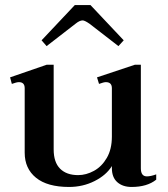

<svg xmlns="http://www.w3.org/2000/svg" viewBox="-20 -732 668 762"><path d="M165 -549 145 -572 277 -712H339L471 -572L450 -549L335 -638Q316 -651 308 -651Q296 -651 280 -638ZM600 -40V-19Q564 10 502 10Q467 10 445.5 -9Q424 -28 424 -65V-73Q402 -37 355.5 -13.5Q309 10 254 10Q168 10 123 -26.5Q78 -63 78 -126V-382Q78 -406 55 -406Q46 -406 27 -399L20 -425L165 -475H193V-139Q193 -88 218.5 -62.5Q244 -37 290 -37Q322 -37 353 -54Q384 -71 404 -105.5Q424 -140 424 -190V-382Q424 -406 400 -406Q392 -406 373 -399L365 -425L515 -475H539V-64Q539 -32 563 -32Q578 -32 600 -40Z"/></svg>

Font: Taviraj Medium
Style: Regular
Weight: 500
Designer: Katatrad Team
Foundry: CadsonDemak
Version: Version 1.001